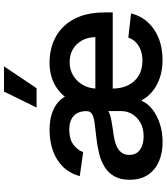

<svg xmlns="http://www.w3.org/2000/svg" viewBox="43 -862 830 957"><g transform="rotate(-90 458.5 -384.0)"><path d="M638.5 10.7Q557.9 10.7 499.8 -26.1Q441.8 -62.9 423.3 -127.5L425.4 -431.8Q456.7 -491.8 506.9 -522.2Q557.2 -552.6 625.7 -552.6Q675.8 -552.6 720.7 -536.4Q765.6 -520.2 800.4 -486.5Q835.2 -452.8 854.9 -400.7Q874.6 -348.7 874.6 -277V-237.6H435V-324.2H751.4Q751.1 -361.2 735.4 -390.1Q719.8 -419 691.9 -435.7Q664.1 -452.4 627.1 -452.4Q587.7 -452.4 557.9 -433.4Q528.1 -414.4 511.5 -383.5Q495 -352.6 495 -316.4V-240.8Q495 -193.2 512.4 -159.3Q529.8 -125.4 561.1 -107.4Q592.3 -89.5 634.2 -89.5Q661.9 -89.5 684.8 -97.5Q707.7 -105.5 724.3 -121.1Q740.8 -136.7 749.3 -159.8L869.7 -146.3Q858.3 -98.7 826.3 -63.4Q794.4 -28.1 746.4 -8.7Q698.5 10.7 638.5 10.7ZM256.4 -83.5Q295.1 -83.5 323.5 -98.9Q351.9 -114.3 367.4 -139.9Q382.8 -165.5 382.8 -195.7V-259.9Q376.8 -255 362.4 -250.7Q348 -246.4 330.3 -243.3Q312.5 -240.1 295.1 -237.6Q277.7 -235.1 264.9 -233.3Q236.2 -229.4 213.4 -220.5Q190.7 -211.6 177.6 -195.8Q164.4 -180 164.4 -155.2Q164.4 -119.7 190.3 -101.6Q216.3 -83.5 256.4 -83.5ZM228.7 11Q174 11 131.4 -7.6Q88.8 -26.3 64.6 -62.9Q40.5 -99.4 40.5 -153.1Q40.5 -199.2 57.7 -229.4Q74.9 -259.6 104.4 -277.9Q133.9 -296.2 171 -305.4Q208.1 -314.6 247.5 -318.9Q295.8 -323.9 325.5 -328.1Q355.1 -332.4 368.8 -341.1Q382.5 -349.8 382.5 -367.9V-370Q382.5 -410.2 358.7 -432.2Q334.9 -454.2 290.1 -454.2Q243.3 -454.2 215.6 -433.6Q187.9 -413 178.3 -384.9L58.2 -402Q72.4 -451.7 105.1 -485.3Q137.8 -518.8 185.2 -535.7Q232.6 -552.6 291.2 -552.6Q315.3 -552.6 341.1 -548.1Q366.8 -543.7 391.2 -532.7Q415.5 -521.7 435 -502.1Q454.5 -482.6 465.2 -452.1L442.5 -92.7H433.6Q420.5 -62.1 389.7 -38.7Q359 -15.3 317.3 -2.1Q275.6 11 228.7 11ZM400.6 -617.2 480.1 -779.5H605.8L496.8 -617.2Z"/></g></svg>

Font: InterMG SemiBold
Style: Regular
Weight: 600
Designer: Rasmus Andersson
Foundry: rsms
Version: Version 3.019;December 26, 2023;FontCreator 15.0.0.2955 64-b